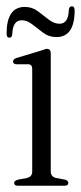

<svg xmlns="http://www.w3.org/2000/svg" viewBox="-20 -591 258 611"><path d="M141.5 -421.5V-46Q141.5 -28 159 -24.5L186 -19.5Q197.5 -16.5 197.5 -9Q197.5 0 185.5 0H36.5Q25 0 25 -9Q25 -15.5 36 -19L65 -24.5Q82.5 -28 82.5 -45.5V-371.5Q82.5 -385.5 71 -386.5H31Q21.5 -388 21.5 -395.5Q21.5 -402.5 32.5 -406.5L109 -429.5Q115.5 -431.5 120.8 -433.5Q126 -435.5 129 -435.5Q141.5 -435.5 141.5 -421.5ZM159.5 -473Q136 -473 117.8 -486.5Q99.5 -500 83 -513.2Q66.5 -526.5 49 -526.5Q20.5 -526.5 19 -482Q18 -471 10 -471Q1 -471 1 -484Q1 -569 59 -569Q82 -569 100.2 -555.5Q118.5 -542 135 -528.8Q151.5 -515.5 169.5 -515.5Q198 -515.5 199 -560Q200.5 -571 208.5 -571Q217.5 -571 217.5 -558Q217.5 -473 159.5 -473Z"/></svg>

Font: Fraunces 144pt S050 Light
Style: Regular
Weight: 300
Version: Version 1.000; ttfautohint (v1.8.3)